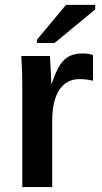

<svg xmlns="http://www.w3.org/2000/svg" viewBox="-20 -754 411 774"><path d="M190.4 -264.6V0H69.8V-404.8Q69.8 -442.9 68.6 -472.4Q67.4 -502 65.9 -528.3H181.2Q182.1 -518.1 182.9 -502Q183.6 -485.8 184.6 -468.8Q185.5 -451.7 186 -437.5Q186.5 -423.3 186.5 -417H188.5Q206.5 -469.7 223.1 -494.1Q239.3 -517.6 260.7 -528.1Q282.2 -538.6 314.5 -538.6Q338.4 -538.6 355 -531.7V-428.7Q327.6 -435.1 300.3 -435.1Q247.6 -435.1 219 -391.6Q190.4 -348.1 190.4 -264.6ZM363.8 -715.8 199.7 -580.6H128.9V-593.8L246.1 -734.4H363.8Z"/></svg>

Font: Arimo SemiBold
Style: Regular
Weight: 600
Designer: Steve Matteson
Foundry: Monotype Imaging Inc.
Version: Version 1.33